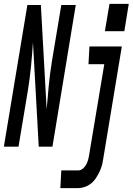

<svg xmlns="http://www.w3.org/2000/svg" viewBox="-61 -761 688 996"><path d="M483 -599 507 -741H607L584 -599ZM-41 0 81 -735H151L181 -194Q186 -255 192 -317Q198 -379 208 -441L257 -735H332L211 0H140L110 -541Q106 -480 100 -418Q94 -356 84 -294L35 0ZM252 215 257 123H345Q357 123 368 114.5Q379 106 385.5 94Q392 82 395.5 70Q399 58 401 45L480 -428H398L403 -520H571L475 60Q473 74 470 87.5Q467 101 462 114Q457 127 450.5 139.5Q444 152 436 164Q428 176 417 186Q406 196 393.5 202.5Q381 209 367.5 212Q354 215 340 215Z"/></svg>

Font: Iosevka SS04 Semibold Extended
Style: Italic
Weight: 600
Width: 7
Italic angle: -9°
Monospace: yes
Designer: Belleve Invis
Foundry: Belleve Invis
Version: Version 19.0.0; ttfautohint (v1.8.4)